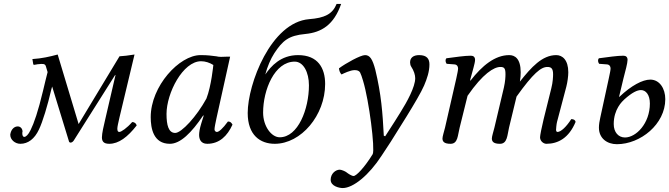

<svg xmlns="http://www.w3.org/2000/svg" viewBox="-20 -718 3388 972"><path d="M513 -115C505 -82 496 -42 496 -23C496 -4 503 10 533 10C581 10 626 -24 672 -83C669 -92 663 -100 649 -100C623 -70 594 -50 584 -50C577 -50 574 -55 574 -67C574 -76 579 -98 585 -124L661 -442C639 -438 596 -433 585 -433L378 -90L272 -442C231 -431 192 -422 144 -419L148 -395C148 -391 151 -389 155 -390L172 -393C173 -393 173 -393 174 -393C193 -395 208 -397 212 -383L221 -353C214 -324 206 -295 198 -259C173 -154 152 -94 135 -60C123 -35 111 -25 103 -25C95 -25 92 -35 93 -48C94 -49 94 -51 94 -52C94 -66 84 -78 70 -78C51 -78 37 -62 33 -42C32 -40 32 -37 32 -35C32 -11 56 10 83 10C122 10 155 -15 177 -62C196 -101 221 -184 240 -266L244 -280L328 -6C329 1 333 4 337 4C342 4 348 1 353 -6L562 -337L565 -339Z M1075 -433C1048 -436 1035 -439 995 -439C888 -439 743 -282 743 -125C743 -69 756 10 840 10C893 10 949 -45 1009 -134L1011 -132L998 -90C991 -67 988 -47 988 -35C988 -16 995 10 1029 10C1091 10 1131 -30 1157 -87C1152 -96 1147 -103 1134 -103C1107 -66 1088 -50 1078 -50C1075 -50 1066 -52 1066 -64C1066 -73 1072 -101 1076 -120L1145 -431C1138 -431 1132 -431 1125 -431C1107 -430 1090 -429 1075 -433ZM1025 -219C976 -129 899 -45 867 -45C833 -45 823 -85 823 -141C823 -247 906 -408 998 -408C1019 -408 1041 -401 1060 -389C1060 -389 1050 -283 1025 -219Z M1626 -293C1626 -373 1590 -439 1489 -439C1401 -439 1352 -383 1323 -341C1333 -379 1350 -420 1369 -449C1411 -512 1440 -538 1526 -546C1608 -554 1670 -592 1707 -698H1684C1663 -646 1623 -627 1545 -621C1351 -605 1234 -292 1234 -146C1234 -33 1298 10 1371 10C1504 10 1626 -134 1626 -293ZM1396 -23C1354 -23 1312 -79 1312 -148C1312 -263 1370 -406 1472 -406C1516 -406 1544 -352 1544 -286C1544 -166 1489 -23 1396 -23Z M1958 0C1977 -32 2099 -219 2127 -285C2142 -320 2154 -356 2154 -392C2154 -420 2141 -439 2102 -439C2073 -439 2056 -426 2056 -402C2056 -396 2058 -386 2061 -382C2076 -359 2082 -338 2082 -322C2082 -278 2041 -203 2007 -149C2007 -149 1955 -65 1930 -28L1923 -31C1917 -147 1910 -241 1880 -365C1866 -418 1853 -439 1828 -439C1805 -439 1731 -398 1696 -372C1697 -361 1701 -349 1709 -341C1721 -347 1754 -363 1775 -363C1788 -363 1798 -360 1803 -351C1807 -343 1813 -327 1818 -309C1849 -207 1879 36 1867 62C1826 129 1784 173 1770 173C1760 173 1741 160 1735 155C1728 149 1708 141 1700 141C1679 141 1654 161 1654 192C1654 225 1698 234 1715 234C1768 234 1848 169 1912 70Z M2290 -321 2233 -72C2228 -52 2220 -27 2220 -17C2220 -1 2229 10 2261 10C2299 10 2297 -34 2307 -72L2347 -233C2425 -346 2481 -379 2513 -379C2533 -379 2539 -372 2539 -342C2539 -330 2538 -306 2531 -275L2483 -72C2478 -52 2470 -27 2470 -17C2470 -1 2479 10 2511 10C2549 10 2548 -34 2557 -72L2595 -229C2680 -348 2719 -379 2751 -379C2770 -379 2780 -372 2780 -342C2780 -331 2779 -302 2771 -271L2732 -114C2722 -73 2714 -32 2714 -23C2714 -3 2732 10 2746 10C2805 10 2860 -19 2894 -101C2892 -110 2885 -115 2872 -115C2848 -77 2820 -50 2802 -50C2797 -50 2795 -56 2795 -61C2795 -65 2797 -90 2800 -101L2847 -279C2853 -302 2857 -333 2857 -352C2857 -415 2827 -439 2796 -439C2725 -439 2670 -378 2612 -305C2615 -321 2616 -339 2616 -352C2616 -422 2586 -439 2558 -439C2486 -439 2421 -386 2362 -310L2360 -311L2362 -320C2372 -359 2385 -398 2385 -415C2385 -429 2377 -436 2364 -436C2332 -436 2287 -429 2240 -423C2233 -415 2235 -404 2241 -395L2281 -392C2293 -391 2299 -382 2299 -372C2299 -363 2296 -349 2290 -321Z M3136 -320C3146 -359 3157 -398 3157 -415C3157 -429 3149 -436 3136 -436C3104 -436 3059 -429 3012 -423C3005 -415 3007 -404 3013 -395L3053 -392C3065 -391 3071 -382 3071 -372C3071 -363 3068 -349 3062 -321L3019 -123C3015 -106 3012 -87 3012 -72C3012 -17 3054 12 3103 12C3222 12 3348 -89 3348 -216C3348 -270 3319 -315 3272 -315C3233 -315 3176 -285 3116 -228H3114ZM3144 -22C3111 -22 3087 -48 3087 -90C3087 -165 3130 -205 3141 -215C3180 -250 3206 -262 3225 -262C3249 -262 3270 -239 3270 -194C3270 -93 3200 -22 3144 -22Z"/></svg>

Font: Libertinus Serif
Style: Italic
Weight: 400
Italic angle: -12°
Designer: Philipp H. Poll, Khaled Hosny
Foundry: Caleb Maclennan
Version: Version 7.050;RELEASE